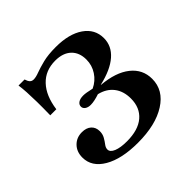

<svg xmlns="http://www.w3.org/2000/svg" viewBox="-121 -542 669 669"><g transform="rotate(-45 213.5 -207.5)"><path d="M201.6 11.3Q121.8 11.3 75 -16.1Q28.2 -43.5 28.2 -89.5Q28.2 -117.7 45.6 -135.5Q62.9 -153.2 89.5 -153.2Q111.3 -153.2 123.8 -141.9Q136.3 -130.6 136.3 -111.3Q136.3 -96.8 129.8 -85.5Q123.4 -74.2 116.5 -65.3Q109.7 -56.5 109.7 -47.6Q109.7 -34.7 128.2 -27Q146.8 -19.4 178.2 -19.4Q233.9 -19.4 263.7 -44.8Q293.5 -70.2 293.5 -115.3Q293.5 -151.6 275 -175.4Q256.5 -199.2 222.6 -207.3Q210.5 -203.2 199.2 -200.8Q187.9 -198.4 179 -198.4Q166.1 -198.4 158.1 -204Q150 -209.7 150 -218.5Q150 -228.2 158.9 -234.3Q167.7 -240.3 183.1 -240.3Q190.3 -240.3 199.6 -238.7Q208.9 -237.1 223.4 -233.9Q249.2 -246 264.5 -269.4Q279.8 -292.7 279.8 -321Q279.8 -355.6 258.9 -375.4Q237.9 -395.2 200 -395.2Q151.6 -395.2 121.4 -363.3Q91.1 -331.5 83.1 -272.6H53.2Q54 -310.5 53.6 -338.3Q53.2 -366.1 52 -387.1Q50.8 -408.1 48.4 -424.2H78.2Q81.5 -412.9 86.7 -407.3Q91.9 -401.6 100.8 -401.6Q112.1 -401.6 129 -408.1Q146 -414.5 171.8 -421Q197.6 -427.4 234.7 -427.4Q300 -427.4 337.9 -401.2Q375.8 -375 375.8 -330.6Q375.8 -291.9 344.4 -264.5Q312.9 -237.1 253.2 -223.4V-222.6Q320.2 -216.9 357.3 -187.5Q394.4 -158.1 394.4 -111.3Q394.4 -55.6 341.9 -22.2Q289.5 11.3 201.6 11.3Z"/></g></svg>

Font: Playfair 5pt SemiExpanded Light SemiBold
Style: Regular
Weight: 600
Version: Version 2.001;gftools[0.9.30]